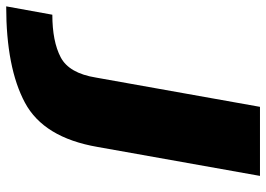

<svg xmlns="http://www.w3.org/2000/svg" viewBox="-324 -490 860 620"><g transform="rotate(90 106.0 -180.0)"><path d="M-183.5 230Q14.5 230 127.5 169.5Q240.5 109 270.5 -65L364 -589.5H141L46.5 -60Q32.5 27 -19 54Q-70.5 81 -156.5 81Z"/></g></svg>

Font: Anybody Expanded ExtraBold
Style: Italic
Weight: 800
Width: 7
Italic angle: -10°
Version: Version 1.113;gftools[0.9.25]